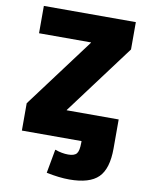

<svg xmlns="http://www.w3.org/2000/svg" viewBox="-102 -804 868 1108"><g transform="rotate(10 332.5 -249.5)"><path d="M63.5 0V-160.2L368.2 -568.4V-570.3H63.5V-730.5H602.5V-570.3L297.9 -162.1V-160.2H602.5V9.8Q602.5 128.9 551.3 179.7Q500 230.5 381.8 230.5Q322.3 230.5 247.1 214.8L272.5 75.2Q313.5 89.8 350.1 89.8Q386.7 89.8 399.9 73.2Q413.1 56.6 413.1 9.8V0Z"/></g></svg>

Font: GenEi M Gothic v2 Black
Style: Regular
Weight: 900
Version: Version 2.0